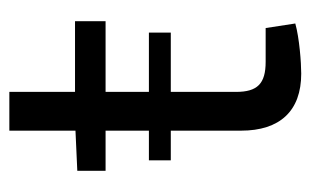

<svg xmlns="http://www.w3.org/2000/svg" viewBox="-150 -522 680 421"><g transform="rotate(-90 190.5 -311.0)"><path d="M200 -420H355V-487H200V-631H115V-486L27 -482V-420H115V-325H50V-277H115V-123C115 -38 158 9 240 9C264 9 318 5 350 -4L340 -69H266C218 -69 200 -87 200 -134V-277H330V-325H200Z"/></g></svg>

Font: SnT
Style: Regular
Weight: 400
Designer: Natanael Gama
Version: Version 1.001;PS 001.001;hotconv 1.0.70;makeotf.lib2.5.58329